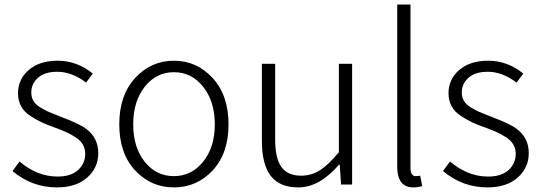

<svg xmlns="http://www.w3.org/2000/svg" viewBox="-20 -815 2393 848"><path d="M231.4 12.7Q121.1 12.7 35.2 -59.6L66.4 -101.6Q144.5 -35.2 234.4 -35.2Q293 -35.2 324.7 -64Q356.4 -92.8 356.4 -135.7Q356.4 -158.2 345.7 -176.8Q335 -195.3 313.5 -209Q292 -222.7 273.4 -231Q254.9 -239.3 226.6 -250Q187.5 -263.7 165.5 -273.9Q143.6 -284.2 115.2 -302.2Q86.9 -320.3 73.2 -345.7Q59.6 -371.1 59.6 -403.3Q59.6 -464.8 106.9 -505.9Q154.3 -546.9 235.4 -546.9Q319.3 -546.9 389.6 -490.2L360.4 -450.2Q296.9 -498 233.4 -498Q177.7 -498 147.9 -471.7Q118.2 -445.3 118.2 -406.2Q118.2 -385.7 127.4 -369.6Q136.7 -353.5 158.7 -340.3Q180.7 -327.1 195.3 -320.8Q210 -314.5 242.2 -301.8Q331.1 -268.6 360.4 -246.1Q414.1 -206.1 414.1 -138.7Q414.1 -74.2 365.2 -30.8Q316.4 12.7 231.4 12.7Z M506.8 -265.6Q506.8 -394.5 577.1 -470.7Q647.5 -546.9 748 -546.9Q848.6 -546.9 918.9 -470.7Q989.3 -394.5 989.3 -265.6Q989.3 -137.7 919.4 -62.5Q849.6 12.7 748 12.7Q646.5 12.7 576.7 -62.5Q506.8 -137.7 506.8 -265.6ZM928.7 -265.6Q928.7 -367.2 877.4 -431.6Q826.2 -496.1 748 -496.1Q669.9 -496.1 619.1 -431.6Q568.4 -367.2 568.4 -265.6Q568.4 -164.1 619.1 -100.6Q669.9 -37.1 748 -37.1Q826.2 -37.1 877.4 -101.1Q928.7 -165 928.7 -265.6Z M1297.9 12.7Q1214.8 12.7 1175.8 -38.1Q1136.7 -88.9 1136.7 -192.4V-533.2H1195.3V-199.2Q1195.3 -116.2 1222.7 -77.6Q1250 -39.1 1310.5 -39.1Q1355.5 -39.1 1393.1 -63Q1430.7 -86.9 1476.6 -142.6V-533.2H1535.2V0H1486.3L1480.5 -87.9H1477.5Q1390.6 12.7 1297.9 12.7Z M1805.7 12.7Q1734.4 12.7 1734.4 -79.1V-794.9H1793V-73.2Q1793 -37.1 1816.4 -37.1Q1825.2 -37.1 1835.9 -39.1L1844.7 6.8Q1825.2 12.7 1805.7 12.7Z M2132.8 12.7Q2022.5 12.7 1936.5 -59.6L1967.8 -101.6Q2045.9 -35.2 2135.7 -35.2Q2194.3 -35.2 2226.1 -64Q2257.8 -92.8 2257.8 -135.7Q2257.8 -158.2 2247.1 -176.8Q2236.3 -195.3 2214.8 -209Q2193.4 -222.7 2174.8 -231Q2156.2 -239.3 2127.9 -250Q2088.9 -263.7 2066.9 -273.9Q2044.9 -284.2 2016.6 -302.2Q1988.3 -320.3 1974.6 -345.7Q1960.9 -371.1 1960.9 -403.3Q1960.9 -464.8 2008.3 -505.9Q2055.7 -546.9 2136.7 -546.9Q2220.7 -546.9 2291 -490.2L2261.7 -450.2Q2198.2 -498 2134.8 -498Q2079.1 -498 2049.3 -471.7Q2019.5 -445.3 2019.5 -406.2Q2019.5 -385.7 2028.8 -369.6Q2038.1 -353.5 2060.1 -340.3Q2082 -327.1 2096.7 -320.8Q2111.3 -314.5 2143.6 -301.8Q2232.4 -268.6 2261.7 -246.1Q2315.4 -206.1 2315.4 -138.7Q2315.4 -74.2 2266.6 -30.8Q2217.8 12.7 2132.8 12.7Z"/></svg>

Font: Gen Shin Gothic Light
Style: Regular
Weight: 200
Designer: [Source Han Sans]
Ryoko NISHIZUKA  (kana & ideographs); Paul D. Hunt (Latin, Greek & Cyrillic); Wenlong ZHANG  (bopomofo
Version: Version 1.002.20150607